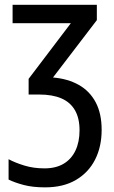

<svg xmlns="http://www.w3.org/2000/svg" viewBox="-20 -559 487 819"><path d="M393.1 -538.6V-473.1L206.1 -228.5Q269.5 -223.1 316.2 -196.8Q362.8 -170.4 388.2 -122.6Q413.6 -74.7 413.6 -4.9Q413.6 66.9 385.5 122.1Q357.4 177.2 303.7 208.7Q250 240.2 172.4 240.2Q120.1 240.2 81.8 230.2Q43.5 220.2 16.6 207V120.1Q44.9 135.3 84 147.2Q123 159.2 169.9 159.2Q218.3 159.2 251.5 139.4Q284.7 119.6 302 83Q319.3 46.4 319.3 -3.4Q319.3 -54.7 299.8 -88.6Q280.3 -122.6 242.2 -139.2Q204.1 -155.8 147 -155.8H102.1V-222.7L282.2 -460H33.7V-538.6Z"/></svg>

Font: Open Sans SemiCondensed Medium
Style: Regular
Weight: 500
Width: 4
Designer: Monotype Design Team
Foundry: Monotype Imaging Inc.
Version: Version 3.000